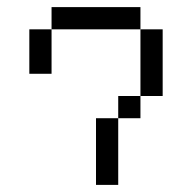

<svg xmlns="http://www.w3.org/2000/svg" viewBox="-20 -520 540 540"><path d="M375 -437.5H125V-500H375ZM62.5 -437.5H125V-312.5H62.5ZM250 -187.5H312.5V0H250ZM312.5 -250H375V-187.5H312.5ZM375 -437.5H437.5V-250H375Z"/></svg>

Font: ChillBitmapSE 16px
Style: Regular
Weight: 400
Designer: Designed by Warren2060
Foundry: ChillType
Version: Version 1.000